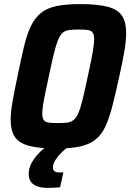

<svg xmlns="http://www.w3.org/2000/svg" viewBox="-20 -716 635 936"><path d="M256 8Q171 8 122 -5Q73 -18 52.5 -48.5Q32 -79 32 -132Q32 -170 41.5 -223.5Q51 -277 66 -347Q83 -431 97.5 -491Q112 -551 131.5 -590.5Q151 -630 180.5 -653.5Q210 -677 256 -686.5Q302 -696 371 -696Q456 -696 505 -683Q554 -670 574.5 -639.5Q595 -609 595 -555Q595 -517 586 -464.5Q577 -412 561 -341Q543 -258 527.5 -198Q512 -138 493.5 -98.5Q475 -59 445.5 -35.5Q416 -12 370.5 -2Q325 8 256 8ZM264 -116Q291 -116 309 -118.5Q327 -121 340 -132Q353 -143 363 -167Q373 -191 383.5 -234Q394 -277 408 -344Q424 -416 431.5 -459Q439 -502 439 -525Q439 -548 431 -558Q423 -568 406 -570Q389 -572 361 -572Q335 -572 316.5 -569.5Q298 -567 285.5 -556Q273 -545 263 -521Q253 -497 242.5 -454Q232 -411 218 -344Q208 -296 200.5 -261Q193 -226 189.5 -202Q186 -178 186 -162Q186 -140 194 -130Q202 -120 219.5 -118Q237 -116 264 -116ZM215 200Q179 200 158 191Q137 182 128.5 167Q120 152 120 133Q120 95 146.5 58Q173 21 217 -10L314 0Q298 10 280.5 27Q263 44 250.5 63.5Q238 83 238 101Q238 112 245.5 118.5Q253 125 275 125Q277 125 279.5 125Q282 125 289 124L273 197Q261 198 244.5 199Q228 200 215 200Z"/></svg>

Font: Saira SemiCondensed
Style: Bold Italic
Weight: 700
Width: 4
Italic angle: -12°
Designer: Hector Gatti with collaboration of the Omnibus-Type team
Foundry: Omnibus-Type
Version: Version 1.101